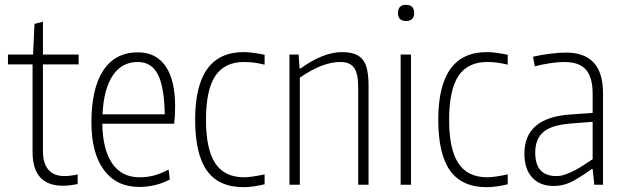

<svg xmlns="http://www.w3.org/2000/svg" viewBox="-20 -766 2584 796"><path d="M241 4Q115 4 115 -136V-499H13V-540H117L123 -667L158 -676V-540H306V-499H158V-139Q158 -88 181 -62Q204 -36 247 -36Q258 -36 274.5 -38Q291 -40 302 -43V-3Q267 4 241 4Z M557 9Q463 9 411 -61Q359 -131 359 -258Q359 -400 408.5 -474.5Q458 -549 552 -549Q627 -549 666.5 -491.5Q706 -434 706 -325Q706 -300 705 -284.5Q704 -269 702 -253H404Q406 -145 445.5 -88Q485 -31 558 -31Q590 -31 618.5 -38.5Q647 -46 679 -63L684 -22Q657 -7 624 1Q591 9 557 9ZM551 -509Q485 -509 447.5 -453Q410 -397 405 -292H663Q661 -406 634.5 -457.5Q608 -509 551 -509Z M990 10Q887 10 838 -58.5Q789 -127 789 -270Q789 -550 990 -550Q1007 -550 1026.5 -547.5Q1046 -545 1077 -539V-498Q1052 -504 1032 -506.5Q1012 -509 992 -509Q911 -509 872.5 -451Q834 -393 834 -269Q834 -147 872.5 -89Q911 -31 992 -31Q1020 -31 1077 -43V-2Q1057 3 1033 6.5Q1009 10 990 10Z M1180 -540H1218L1222 -482H1226Q1271 -515 1315 -532.5Q1359 -550 1397 -550Q1428 -550 1449.5 -542.5Q1471 -535 1484 -518.5Q1497 -502 1502.5 -475Q1508 -448 1508 -409V0H1465V-405Q1465 -461 1448 -485Q1431 -509 1391 -509Q1353 -509 1311 -492.5Q1269 -476 1223 -444V0H1180Z M1663 -679Q1630 -679 1630 -712Q1630 -746 1663 -746Q1697 -746 1697 -712Q1697 -679 1663 -679ZM1641 -540H1684V0H1641Z M1998 10Q1895 10 1846 -58.5Q1797 -127 1797 -270Q1797 -550 1998 -550Q2015 -550 2034.5 -547.5Q2054 -545 2085 -539V-498Q2060 -504 2040 -506.5Q2020 -509 2000 -509Q1919 -509 1880.5 -451Q1842 -393 1842 -269Q1842 -147 1880.5 -89Q1919 -31 2000 -31Q2028 -31 2085 -43V-2Q2065 3 2041 6.5Q2017 10 1998 10Z M2275 5Q2218 5 2186 -30.5Q2154 -66 2154 -129Q2154 -276 2339 -291L2437 -298V-377Q2437 -446 2409 -477.5Q2381 -509 2319 -509Q2294 -509 2260.5 -504Q2227 -499 2197 -491L2190 -531Q2225 -539 2262 -543.5Q2299 -548 2327 -548Q2480 -548 2480 -380V0H2444L2437 -65H2433Q2399 -40 2359.5 -17.5Q2320 5 2275 5ZM2287 -36Q2306 -36 2327.5 -44Q2349 -52 2369 -63Q2389 -74 2406.5 -86Q2424 -98 2437 -106V-261L2348 -254Q2267 -248 2233 -219Q2199 -190 2199 -133Q2199 -36 2287 -36Z"/></svg>

Font: Encode Sans Compressed
Style: ExtraLight
Weight: 200
Designer: Pablo Impallari, Andres Torresi
Foundry: Pablo Impallari, Andres Torresi
Version: Version 1.000; ttfautohint (v1.00) -l 8 -r 50 -G 200 -x 14 -